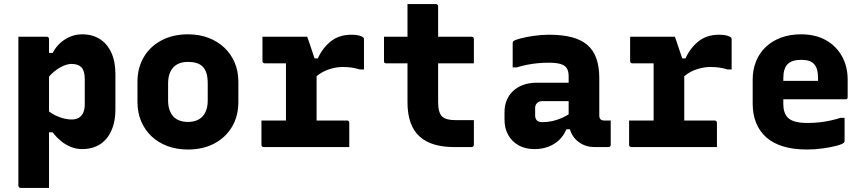

<svg xmlns="http://www.w3.org/2000/svg" viewBox="-20 -720 4240 940"><path d="M70 -540Q94 -540 117 -540Q140 -540 162.5 -540Q185 -540 209 -540Q213 -540 215 -538.5Q217 -537 218.5 -535Q220 -533 220 -529Q220 -438 220 -347Q220 -256 220 -164.5Q220 -73 220 18Q220 109 220 200Q196 200 173.5 200Q151 200 128 200Q105 200 81 200Q78 200 75.5 198.5Q73 197 71.5 194.5Q70 192 70 189Q70 111 70 32.5Q70 -46 70 -125Q70 -204 70 -282.5Q70 -361 70 -439Q70 -468 70 -493Q70 -518 70 -540ZM382 -552Q432 -552 468.5 -529Q505 -506 525 -462.5Q545 -419 545 -358V-184Q545 -138 533.5 -102Q522 -66 501 -41Q480 -16 450 -3Q420 10 382 10Q354 10 327.5 -0.5Q301 -11 278 -30Q255 -49 238 -72H208V-184Q234 -161 267.5 -148Q301 -135 331 -135Q352 -135 366 -143.5Q380 -152 387.5 -168.5Q395 -185 395 -209V-333Q395 -354 390.5 -368.5Q386 -383 378 -391Q370 -399 358 -403Q346 -407 331 -407Q312 -407 290 -397.5Q268 -388 247 -371Q226 -354 209 -331V-461H238Q253 -490 275.5 -510Q298 -530 325 -541Q352 -552 382 -552Z M900 -552Q955 -552 1000 -535Q1045 -518 1078 -487Q1111 -456 1129 -413.5Q1147 -371 1147 -319V-221Q1147 -152 1116 -99.5Q1085 -47 1029.5 -17.5Q974 12 900 12Q845 12 799.5 -5Q754 -22 721.5 -53Q689 -84 671 -126.5Q653 -169 653 -221V-319Q653 -388 684 -440.5Q715 -493 771 -522.5Q827 -552 900 -552ZM900 -417Q869 -417 847.5 -405Q826 -393 814.5 -369.5Q803 -346 803 -312V-228Q803 -202 810 -182Q817 -162 830 -148Q842 -136 860 -129.5Q878 -123 900 -123Q931 -123 952.5 -135Q974 -147 985.5 -170.5Q997 -194 997 -228V-312Q997 -341 991 -361Q985 -381 972 -394Q960 -406 942 -411.5Q924 -417 900 -417Z M1380 -71V-147Q1380 -164 1380 -181Q1380 -198 1380 -215.5Q1380 -233 1380 -250Q1380 -277 1380 -303.5Q1380 -330 1380 -357Q1380 -384 1380 -410H1360Q1339 -410 1317.5 -410Q1296 -410 1276 -410Q1271 -410 1268 -413Q1265 -416 1265 -421Q1265 -451 1265 -480.5Q1265 -510 1265 -540Q1276 -540 1291 -540Q1306 -540 1323 -540Q1340 -540 1359 -540Q1378 -540 1399 -540Q1420 -540 1441.5 -540Q1463 -540 1484 -540Q1484 -540 1489 -526.5Q1494 -513 1500.5 -492.5Q1507 -472 1514 -452Q1521 -432 1525.5 -418Q1530 -404 1530 -404Q1530 -361 1530 -319.5Q1530 -278 1530 -237.5Q1530 -197 1530 -155.5Q1530 -114 1530 -71ZM1498 -434H1536Q1559 -485 1599.5 -517.5Q1640 -550 1701 -550Q1724 -550 1738.5 -546Q1753 -542 1759 -536Q1761 -535 1761.5 -532.5Q1762 -530 1762 -526Q1762 -489 1762 -453Q1762 -417 1762 -380H1742Q1718 -387 1699.5 -389.5Q1681 -392 1658 -392Q1631 -392 1603.5 -384.5Q1576 -377 1552.5 -363Q1529 -349 1512 -328ZM1260 -130H1678Q1683 -130 1685 -128.5Q1687 -127 1688.5 -125Q1690 -123 1690 -119Q1690 -98 1690 -79Q1690 -60 1690 -40.5Q1690 -21 1690 0H1272Q1266 0 1263 -3Q1260 -6 1260 -11Q1260 -32 1260 -51.5Q1260 -71 1260 -90Q1260 -109 1260 -130Z M1860 -540H2289Q2294 -540 2297 -537Q2300 -534 2300 -529Q2300 -508 2300 -489Q2300 -470 2300 -450.5Q2300 -431 2300 -410H1871Q1869 -410 1866.5 -410.5Q1864 -411 1862.5 -412.5Q1861 -414 1860.5 -416Q1860 -418 1860 -421Q1860 -442 1860 -461.5Q1860 -481 1860 -500Q1860 -519 1860 -540ZM2300 -132Q2300 -102 2300 -71.5Q2300 -41 2300 -11Q2300 -7 2297 -3.5Q2294 0 2289 0Q2286 0 2276.5 0Q2267 0 2254 0Q2241 0 2228 0Q2215 0 2204 0Q2149 0 2106.5 -12.5Q2064 -25 2034.5 -51.5Q2005 -78 1990 -120Q1975 -162 1975 -220Q1975 -268 1975 -315.5Q1975 -363 1975 -410Q1975 -457 1975 -504.5Q1975 -552 1975 -600Q1975 -625 1975 -650Q1975 -675 1975 -700Q2010 -700 2045 -700Q2080 -700 2114 -700Q2118 -700 2120 -698.5Q2122 -697 2123.5 -695Q2125 -693 2125 -689Q2125 -631 2125 -572Q2125 -513 2125 -454.5Q2125 -396 2125 -338Q2125 -280 2125 -221Q2125 -195 2129.5 -178Q2134 -161 2144 -150Q2155 -140 2171 -136Q2187 -132 2209 -132Q2221 -132 2232.5 -132Q2244 -132 2256 -132Q2268 -132 2280 -132Z M2914 -337Q2914 -314 2914 -291.5Q2914 -269 2914 -246Q2914 -223 2914 -200Q2914 -177 2914 -155Q2914 -149 2915.5 -144Q2917 -139 2920 -136Q2923 -133 2927.5 -131.5Q2932 -130 2939 -130Q2942 -130 2944.5 -130Q2947 -130 2950 -130H2970Q2970 -100 2970 -70.5Q2970 -41 2970 -11Q2970 -6 2967 -3Q2964 0 2959 0Q2954 0 2931.5 0Q2909 0 2892 0Q2863 0 2840 -9.5Q2817 -19 2799.5 -36.5Q2782 -54 2773 -78Q2764 -102 2764 -131Q2764 -161 2764 -191Q2764 -221 2764 -251Q2764 -268 2764 -283.5Q2764 -299 2764 -315Q2764 -331 2764 -347Q2764 -372 2754.5 -386.5Q2745 -401 2723.5 -407Q2702 -413 2667 -413Q2639 -413 2612.5 -410.5Q2586 -408 2561 -403Q2536 -398 2510 -390H2490Q2490 -419 2490 -449.5Q2490 -480 2490 -508Q2490 -512 2491 -514.5Q2492 -517 2493 -518Q2499 -524 2527 -531.5Q2555 -539 2593 -544.5Q2631 -550 2667 -550Q2732 -550 2778.5 -538Q2825 -526 2855 -500.5Q2885 -475 2899.5 -434.5Q2914 -394 2914 -337ZM2600 -155Q2600 -139 2608.5 -130.5Q2617 -122 2636 -122Q2661 -122 2685.5 -127.5Q2710 -133 2734 -144Q2758 -155 2782 -172V-87H2753Q2740 -56 2717.5 -34.5Q2695 -13 2664 -1.5Q2633 10 2597 10Q2552 10 2519 -8.5Q2486 -27 2468 -59.5Q2450 -92 2450 -134V-171Q2450 -203 2461 -229.5Q2472 -256 2492.5 -275Q2513 -294 2542 -304.5Q2571 -315 2607 -315Q2642 -315 2675.5 -315Q2709 -315 2739 -315Q2769 -315 2795 -315Q2804 -315 2808.5 -297.5Q2813 -280 2814 -259Q2815 -238 2815 -225Q2785 -225 2755.5 -225Q2726 -225 2696 -225Q2666 -225 2636 -225Q2627 -225 2620.5 -222.5Q2614 -220 2609 -215Q2605 -211 2602.5 -205Q2600 -199 2600 -192Z M3180 -71V-147Q3180 -164 3180 -181Q3180 -198 3180 -215.5Q3180 -233 3180 -250Q3180 -277 3180 -303.5Q3180 -330 3180 -357Q3180 -384 3180 -410H3160Q3139 -410 3117.5 -410Q3096 -410 3076 -410Q3071 -410 3068 -413Q3065 -416 3065 -421Q3065 -451 3065 -480.5Q3065 -510 3065 -540Q3076 -540 3091 -540Q3106 -540 3123 -540Q3140 -540 3159 -540Q3178 -540 3199 -540Q3220 -540 3241.5 -540Q3263 -540 3284 -540Q3284 -540 3289 -526.5Q3294 -513 3300.5 -492.5Q3307 -472 3314 -452Q3321 -432 3325.5 -418Q3330 -404 3330 -404Q3330 -361 3330 -319.5Q3330 -278 3330 -237.5Q3330 -197 3330 -155.5Q3330 -114 3330 -71ZM3298 -434H3336Q3359 -485 3399.5 -517.5Q3440 -550 3501 -550Q3524 -550 3538.5 -546Q3553 -542 3559 -536Q3561 -535 3561.5 -532.5Q3562 -530 3562 -526Q3562 -489 3562 -453Q3562 -417 3562 -380H3542Q3518 -387 3499.5 -389.5Q3481 -392 3458 -392Q3431 -392 3403.5 -384.5Q3376 -377 3352.5 -363Q3329 -349 3312 -328ZM3060 -130H3478Q3483 -130 3485 -128.5Q3487 -127 3488.5 -125Q3490 -123 3490 -119Q3490 -98 3490 -79Q3490 -60 3490 -40.5Q3490 -21 3490 0H3072Q3066 0 3063 -3Q3060 -6 3060 -11Q3060 -32 3060 -51.5Q3060 -71 3060 -90Q3060 -109 3060 -130Z M3902 -552Q3973 -552 4024 -523Q4075 -494 4102.5 -444Q4130 -394 4130 -330V-244Q4130 -241 4129 -238.5Q4128 -236 4125.5 -235Q4123 -234 4120 -234H3900Q3883 -234 3865 -234Q3847 -234 3830 -234H3785V-324H3985Q3985 -328 3985 -330.5Q3985 -333 3985 -337Q3985 -362 3980 -379.5Q3975 -397 3964 -408Q3954 -418 3939 -422.5Q3924 -427 3902 -427Q3857 -427 3836 -406Q3815 -385 3815 -337V-210Q3815 -188 3820.5 -172Q3826 -156 3836 -145Q3851 -130 3875.5 -124Q3900 -118 3932 -118Q3968 -118 3996 -121.5Q4024 -125 4048.5 -130.5Q4073 -136 4095 -143H4115Q4115 -115 4115 -86.5Q4115 -58 4115 -29Q4115 -27 4114 -25Q4113 -23 4111 -21Q4104 -14 4076 -6.5Q4048 1 4009 6.5Q3970 12 3931 12Q3864 12 3813.5 -3.5Q3763 -19 3730.5 -48.5Q3698 -78 3681.5 -119.5Q3665 -161 3665 -212V-330Q3665 -378 3681 -418.5Q3697 -459 3728 -489Q3759 -519 3803 -535.5Q3847 -552 3902 -552Z"/></svg>

Font: Recursive Monospace ExtraBold
Style: Regular
Weight: 800
Version: Version 1.047